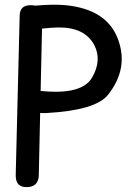

<svg xmlns="http://www.w3.org/2000/svg" viewBox="-20 -763 561 805"><path d="M107.9 -741.2Q63.5 -741.2 62.5 -698.2L45.9 -29.3Q44.9 20.5 88.9 21.5Q141.6 22.5 142.6 -28.3L148.4 -289.6Q160.6 -288.1 175.3 -289.1Q380.4 -300.3 432.6 -365.2Q521.5 -477.1 473.6 -601.6Q426.3 -724.1 255.9 -741.2Q204.6 -746.1 127.9 -739.3Q119.1 -741.2 107.9 -741.2ZM156.2 -643.1Q195.8 -647.5 224.6 -647.9Q335 -648.9 375 -574.7Q408.2 -510.7 366.2 -438Q323.2 -363.8 150.4 -381.8Z"/></svg>

Font: Comic Relief
Style: Regular
Weight: 400
Designer: Jeff Davis
Foundry: Loudifier
Version: Version 1.200; ttfautohint (v1.8.4.7-5d5b)